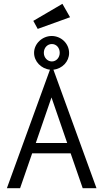

<svg xmlns="http://www.w3.org/2000/svg" viewBox="-20 -983 540 1003"><path d="M177 -832 346 -893 306 -963 154 -874ZM412 0H484L259 -619C306 -624 341 -662 341 -706C341 -756 299 -795 250 -795C201 -795 158 -755 158 -707C158 -662 195 -624 241 -619L16 0H85L148 -182H349ZM251 -662C228 -662 209 -682 209 -707C209 -734 228 -753 251 -753C274 -753 292 -734 292 -707C292 -682 274 -662 251 -662ZM249 -474 331 -236H167Z"/></svg>

Font: Inconsolata Thin
Style: Regular
Weight: 100
Monospace: yes
Designer: Raph Levien, Cyreal, Brenton Simpson
Foundry: Raph Levien, Cyreal, Google
Version: Version 3.100